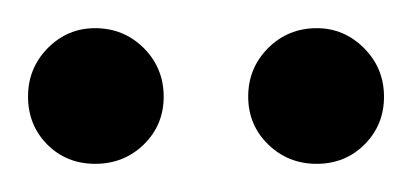

<svg xmlns="http://www.w3.org/2000/svg" viewBox="-20 -695 294 137"><path d="M0 -626.1Q0 -646.4 14.1 -660.7Q28.2 -674.9 47.8 -674.9Q68.3 -674.9 82.6 -660.7Q96.8 -646.4 96.8 -626Q96.8 -605.8 82.6 -591.9Q68.4 -578.1 47.9 -578.1Q27.5 -578.1 13.7 -591.9Q0 -605.8 0 -626.1ZM157.1 -626.1Q157.1 -646.4 171.3 -660.7Q185.6 -674.9 206 -674.9Q225.5 -674.9 239.7 -660.7Q254 -646.4 254 -626Q254 -605.8 240.1 -591.9Q226.3 -578.1 205.9 -578.1Q185.6 -578.1 171.4 -591.9Q157.1 -605.8 157.1 -626.1Z"/></svg>

Font: AF Albert Sans Medium
Style: Regular
Weight: 500
Designer: Andreas Rasmussen
Foundry: a.Foundry
Version: Version 1.300;Glyphs 3.2 (3231)